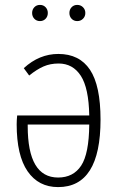

<svg xmlns="http://www.w3.org/2000/svg" viewBox="-20 -752 483 783"><path d="M390 -264Q390 11 217 11Q137 11 92.5 -53.5Q48 -118 48 -245Q48 -261 50 -281H344Q342 -393 309.5 -443Q277 -493 219 -493Q185 -493 157.5 -481Q130 -469 99 -444L77 -474Q140 -532 218 -532Q304 -532 347 -467.5Q390 -403 390 -264ZM344 -244H93V-238Q93 -28 217 -28Q279 -28 311 -76.5Q343 -125 344 -244ZM175 -699Q175 -685 166 -675.5Q157 -666 143 -666Q129 -666 120 -675.5Q111 -685 111 -699Q111 -713 120 -722.5Q129 -732 143 -732Q157 -732 166 -722.5Q175 -713 175 -699ZM328 -699Q328 -685 318.5 -675.5Q309 -666 295 -666Q281 -666 272 -675.5Q263 -685 263 -699Q263 -713 272 -722.5Q281 -732 295 -732Q309 -732 318.5 -722.5Q328 -713 328 -699Z"/></svg>

Font: Fira Sans Extra Condensed ExtraLight
Style: Regular
Weight: 275
Width: 1
Designer: Carrois Corporate & Edenspiekermann AG
Foundry: Carrois Corporate GbR & Edenspiekermann AG
Version: Version 4.203